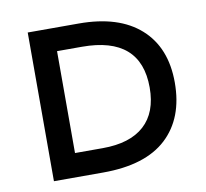

<svg xmlns="http://www.w3.org/2000/svg" viewBox="-63 -572 689 641"><g transform="rotate(-10 282.0 -252.0)"><path d="M243.3 -504.1Q378.4 -504.1 451.5 -438.7Q524.7 -373.2 524.7 -254.6Q524.7 -134 452.6 -67Q380.4 0 237.1 0H70.1V-504.1ZM240.2 -425.8H155.7V-80.4H249.5Q342.3 -80.4 390.7 -124.2Q439.2 -168 439.2 -252.6Q439.2 -425.8 240.2 -425.8Z"/></g></svg>

Font: NATS
Style: Regular
Weight: 400
Designer: Purushoth Kumar Guthula
Foundry: Silicon Andhra, USA.
Version: Version 1.0.4; ttfautohint (v1.2.25-373a) -l 7 -r 28 -G 50 -